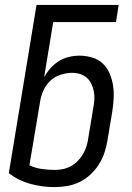

<svg xmlns="http://www.w3.org/2000/svg" viewBox="-20 -755 540 783"><path d="M203 8Q151 8 102.5 -5.5Q54 -19 16 -49L129 -735H464L453 -665H197L160 -440Q171 -460 186 -477Q201 -494 220.5 -506Q240 -518 261.5 -523Q283 -528 304 -528Q331 -528 356 -520.5Q381 -513 399 -496Q417 -479 427 -455.5Q437 -432 441 -406.5Q445 -381 443.5 -354Q442 -327 438 -301L418 -181Q414 -156 405.5 -131Q397 -106 382.5 -83.5Q368 -61 348 -42.5Q328 -24 304 -12.5Q280 -1 254 3.5Q228 8 203 8ZM204 -62Q220 -62 237 -65.5Q254 -69 269.5 -77.5Q285 -86 297.5 -99Q310 -112 319 -127.5Q328 -143 333 -159.5Q338 -176 340 -192L360 -312Q363 -329 364.5 -346.5Q366 -364 363 -380.5Q360 -397 353 -412Q346 -427 334.5 -437.5Q323 -448 307 -453Q291 -458 274 -458Q251 -458 226.5 -450Q202 -442 184 -424.5Q166 -407 156 -383.5Q146 -360 143 -337L100 -81Q123 -70 149.5 -66Q176 -62 204 -62Z"/></svg>

Font: Iosevka Custom
Style: Italic
Weight: 400
Italic angle: -9°
Monospace: yes
Designer: Belleve Invis
Foundry: Belleve Invis
Version: Version 30.3.3; ttfautohint (v1.8.3)